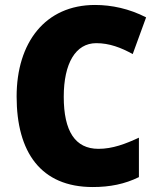

<svg xmlns="http://www.w3.org/2000/svg" viewBox="-20 -744 637 774"><path d="M368 -570C421 -570 468 -552 515 -526L569 -674C501 -709 430 -724 363 -724C162 -724 47 -572 47 -355C47 -131 144 10 354 10C423 10 483 -2 540 -30V-189C486 -164 434 -144 377 -144C283 -144 237 -215 237 -354C237 -489 285 -570 368 -570Z"/></svg>

Font: Noto Sans Sinhala SemiCondensed Black
Style: Regular
Weight: 900
Width: 4
Designer: Jelle Bosma - Monotype Design Team
Foundry: Monotype Imaging Inc.
Version: Version 2.006